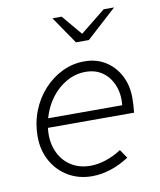

<svg xmlns="http://www.w3.org/2000/svg" viewBox="-81 -762 697 837"><g transform="rotate(-10 268.0 -344.0)"><path d="M260 10Q201 10 154.5 -17.5Q108 -45 81.5 -93Q55 -141 55 -201Q55 -260 75 -312Q95 -364 131 -404Q167 -444 213.5 -466.5Q260 -489 312 -489Q365 -489 405 -464Q445 -439 468 -395.5Q491 -352 491 -295Q491 -279 490 -263.5Q489 -248 487 -231H106Q99 -175 117 -130.5Q135 -86 172.5 -61Q210 -36 261 -36Q293 -36 328.5 -47.5Q364 -59 398 -81L424 -43Q384 -17 342.5 -3.5Q301 10 260 10ZM114 -272H442Q447 -320 431.5 -359Q416 -398 385 -420.5Q354 -443 309 -443Q265 -443 225.5 -421Q186 -399 157 -360.5Q128 -322 114 -272ZM291 -577 208 -698H249L324 -609L435 -698H481L348 -577Z"/></g></svg>

Font: Red Hat Text
Style: Italic
Weight: 300
Italic angle: -12°
Designer: Pentagram, MCKL
Foundry: Pentagram, MCKL
Version: Version 1.023